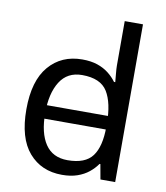

<svg xmlns="http://www.w3.org/2000/svg" viewBox="-85 -831 786 911"><g transform="rotate(10 307.5 -375.0)"><path d="M104 -238V-303H480V-238ZM275 10Q175 10 115 -59.5Q55 -129 55 -267Q55 -405 115.5 -475.5Q176 -546 276 -546Q318 -546 349 -535.5Q380 -525 403 -507Q426 -489 442 -467H448Q447 -480 444.5 -505.5Q442 -531 442 -546V-760H530V0H459L446 -72H442Q426 -49 403 -30.5Q380 -12 348.5 -1Q317 10 275 10ZM289 -63Q374 -63 408.5 -109.5Q443 -156 443 -250V-266Q443 -366 410 -419.5Q377 -473 288 -473Q217 -473 181.5 -416.5Q146 -360 146 -265Q146 -169 181.5 -116Q217 -63 289 -63Z"/></g></svg>

Font: hexlhindi05
Style: Book
Weight: 400
Designer: Jelle Bosma - Monotype Design Team
Foundry: Monotype Imaging Inc.
Version: Version 2.003